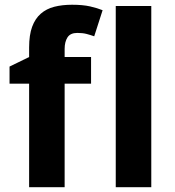

<svg xmlns="http://www.w3.org/2000/svg" viewBox="-20 -785 732 805"><path d="M361.8 -434.1H251V0H102.1V-434.1H20V-505.9L102.1 -545.9V-585.9Q102.1 -638.2 114.7 -672.6Q127.4 -707 150.9 -727.5Q174.3 -748 207.5 -756.6Q240.7 -765.1 282.2 -765.1Q327.1 -765.1 357.9 -758.1Q388.7 -751 410.2 -742.2L375 -632.8Q359.9 -638.2 343.3 -642.6Q326.7 -647 304.2 -647Q274.9 -647 262.9 -628.2Q251 -609.4 251 -580.1V-545.9H361.8ZM614.3 0H465.3V-759.8H614.3Z"/></svg>

Font: Droid Sans
Style: Bold
Weight: 700
Foundry: Ascender Corporation
Version: Version 1.00 build 112